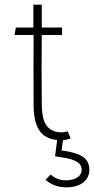

<svg xmlns="http://www.w3.org/2000/svg" viewBox="-20 -588 403 823"><path d="M266 215C322 215 363 187 363 140C363 108 349 85 308 71C290 65 266 59 244 57L250 13C261 12 271 10 283 5L270 -25C255 -21 246 -20 235 -21C169 -27 159 -83 159 -149C158 -229 158 -358 159 -438H246V-470H159V-568H123V-470H48L42 -438H124C123 -345 124 -271 124 -138C124 -44 154 6 225 12L216 82L248 87C301 95 330 110 330 139C330 179 282 185 261 185C237 185 215 176 197 160L175 183C199 202 223 215 266 215Z"/></svg>

Font: Kreadon Extra Light
Style: Regular
Weight: 200
Designer: kohakuno
Foundry: StudioGnu
Version: Version 1.000;Glyphs 3.1.2 (3151)